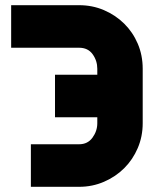

<svg xmlns="http://www.w3.org/2000/svg" viewBox="-20 -720 610 740"><path d="M23 -700H285Q336 -700 380.5 -681Q425 -662 458.5 -629Q492 -596 511 -551.5Q530 -507 530 -455V-245Q530 -194 511 -149.5Q492 -105 459 -72Q426 -39 381 -19.5Q336 0 285 0H99V-164H285Q318 -164 336.5 -189.5Q355 -215 355 -245V-268H192V-432H355V-455Q355 -486 337 -511Q319 -536 285 -536H23Z"/></svg>

Font: Aoudax Cyrillic
Style: Regular
Weight: 400
Designer: William Zhang
Foundry: William Zhang
Version: Version 1.00 June 4, 2021, initial release